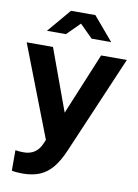

<svg xmlns="http://www.w3.org/2000/svg" viewBox="-102 -807 781 1088"><g transform="rotate(10 288.5 -263.0)"><path d="M104.7 215.4Q87.2 215.4 70.7 213.9Q54.3 212.4 43.4 209.7V91.9Q62.6 95.9 91.2 95.9Q165.7 95.9 194.7 25.1L203.3 4.7L0 -521H151.4L281.2 -165.8L428.3 -521H576.3L335.6 41.5Q308.8 104.5 277 142.8Q245.1 181 203.5 198.2Q161.9 215.4 104.7 215.4ZM358.8 -605.3 284.8 -678.9 211.1 -605.3H101.7L216.4 -740.6H356.5L471.3 -605.3Z"/></g></svg>

Font: Red Hat Display VF
Style: Regular
Weight: 300
Designer: Pentagram, MCKL
Foundry: Pentagram, MCKL
Version: Version 1.023